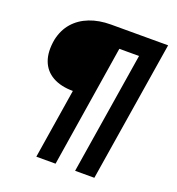

<svg xmlns="http://www.w3.org/2000/svg" viewBox="-155 -830 1046 1135"><g transform="rotate(20 368.0 -262.5)"><path d="M201 180 271 -259Q195 -259 143.5 -288Q92 -317 71.5 -372Q51 -427 65 -506Q79 -571 117.5 -615Q156 -659 215 -682Q274 -705 349 -705H708L566 180H445L568 -587H444L322 180Z"/></g></svg>

Font: Nunito Sans 7pt SemiExpanded ExtraBold
Style: Italic
Weight: 800
Width: 6
Italic angle: -9°
Designer: Vernon Adams
Foundry: Vernon Adams
Version: Version 3.101;gftools[0.9.27]